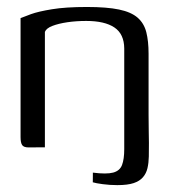

<svg xmlns="http://www.w3.org/2000/svg" viewBox="-20 -422 499 550"><path d="M38.9 -370.1Q48 -373.9 68.8 -381.5Q89.6 -389.1 128.8 -395.5Q167.9 -402 229 -402Q286.4 -402 321.1 -394.7Q355.7 -387.5 374.2 -371.4Q392.6 -355.3 399.1 -329.8Q405.6 -304.2 405.6 -268.2V-93.8Q405.6 -64.9 406.1 -44.7Q406.6 -24.5 406.6 -12.5Q406.6 8 406.3 26.5Q405.9 44.9 402.4 59.8Q398.9 74.8 389.5 85.7Q380.2 96.7 362.9 102.5Q345.5 108.3 316.1 108.3Q294.7 108.3 274.6 105.6Q254.6 103 245.8 100.2Q245.8 96.9 245.9 91.6Q246 86.2 246 80.8Q246 75.3 246 72.5Q285 77.5 304.1 72.4Q323.3 67.3 329.6 50.5Q335.9 33.8 335.9 5.2Q335.9 -67.2 335.9 -139Q335.9 -210.7 335.9 -283.1Q335.6 -324.7 307.6 -343.4Q279.7 -362 227.1 -362Q198.5 -362 173 -358.3Q147.5 -354.5 130.1 -347.8Q112.7 -341.1 108.6 -330.7V0Q107.4 0 100.8 0Q94.3 0 85.9 0.1Q77.6 0.3 70.6 0.3Q63.7 0.3 61.9 0.3Q48 0.3 43.4 -6.5Q38.9 -13.3 38.9 -29.2Z"/></svg>

Font: Genos Thin
Style: Regular
Weight: 100
Designer: Robert E. Leuschke
Foundry: Robert E. Leuschke
Version: Version 1.010